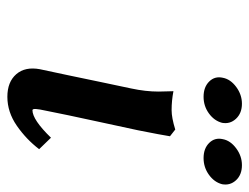

<svg xmlns="http://www.w3.org/2000/svg" viewBox="-97 -561 670 516"><g transform="rotate(90 238.0 -303.0)"><path d="M328.1 -439 346.2 -424.8Q342.8 -402.8 330.1 -338.9Q326.7 -322.3 306.9 -231.4Q287.1 -140.6 277.8 -92.8Q273.4 -72.8 272.9 -64.2Q272.5 -55.7 275.9 -55.2Q301.8 -55.2 350.1 -105L380.9 -73.2Q354.5 -38.6 317.9 -13.2Q281.2 12.2 240.2 12.2Q200.2 12.2 179.4 -11.7Q158.7 -35.6 166 -75.2Q173.8 -110.8 182.4 -152.1Q190.9 -193.4 201.4 -243.2Q211.9 -293 217.8 -320.8Q226.1 -359.4 226.1 -394Q226.1 -400.4 225.6 -415Q225.1 -429.7 225.1 -434.1Q250.5 -429.2 275.9 -429.2Q296.4 -429.2 328.1 -439ZM189 -566.9Q192.9 -587.4 213.6 -602.8Q234.4 -618.2 258.8 -618.2Q284.2 -618.2 299.1 -602.3Q314 -586.4 310.1 -564.9Q304.7 -543.9 284.9 -529.5Q265.1 -515.1 240.2 -515.1Q213.9 -515.1 199 -530.3Q184.1 -545.4 189 -566.9ZM354 -566.9Q357.9 -587.4 378.7 -602.8Q399.4 -618.2 423.8 -618.2Q449.7 -618.2 464.4 -602.3Q479 -586.4 475.1 -564.9Q469.7 -543.9 449.7 -529.5Q429.7 -515.1 404.8 -515.1Q378.9 -515.1 364 -530.3Q349.1 -545.4 354 -566.9Z"/></g></svg>

Font: Linear Smooth
Style: Bold Italic
Weight: 700
Designer: Philipp H. Poll, Flanker
Foundry: Philipp H. Poll, reworked by Flanker
Version: Version 1.061 | FøM Fix